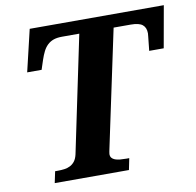

<svg xmlns="http://www.w3.org/2000/svg" viewBox="-80 -796 895 877"><g transform="rotate(-10 368.0 -357.0)"><path d="M104 0 115.2 -53.2H127.9Q143.6 -53.2 158.4 -55.2Q173.3 -57.1 185.5 -63.5Q197.8 -69.8 206.8 -81.5Q215.8 -93.3 220.2 -112.8L333 -652.8H252.9Q229.5 -652.8 213.1 -647Q196.8 -641.1 184.8 -629.6Q172.9 -618.2 164.6 -601.6Q156.2 -585 148.9 -563L134.8 -520H67.9L113.8 -713.9H735.8L701.2 -520H633.8Q634.3 -523.4 635.5 -535.4Q636.7 -547.4 638.2 -561Q639.6 -574.7 640.9 -586.2Q642.1 -597.7 642.1 -600.1Q642.1 -626.5 626.2 -639.6Q610.4 -652.8 571.8 -652.8H492.2L377 -109.9Q376 -104.5 374.5 -97.7Q373 -90.8 373 -86.9Q373 -76.2 378.4 -69.6Q383.8 -63 393.6 -59.3Q403.3 -55.7 416.7 -54.4Q430.2 -53.2 445.8 -53.2H459L448.2 0Z"/></g></svg>

Font: Droid Serif
Style: Bold Italic
Weight: 700
Italic angle: -12°
Designer: Monotype Design team
Foundry: Monotype Imaging Inc.
Version: Version 1.03